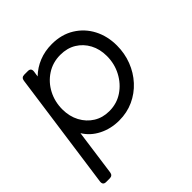

<svg xmlns="http://www.w3.org/2000/svg" viewBox="-195 -702 1056 1056"><g transform="rotate(-45 333.0 -174.0)"><path d="M38 200Q13 200 16 174L112 -514Q115 -536 137 -536H165Q190 -536 187 -510L182 -477Q217 -511 263 -529.5Q309 -548 363 -548Q438 -548 494 -513.5Q550 -479 580.5 -420.5Q611 -362 611 -289Q611 -228 590 -173.5Q569 -119 530.5 -77Q492 -35 440.5 -11.5Q389 12 328 12Q264 12 210.5 -15Q157 -42 128 -90L91 178Q88 200 66 200ZM326 -63Q385 -63 431 -94Q477 -125 504 -176Q531 -227 531 -287Q531 -341 508.5 -383Q486 -425 446.5 -449Q407 -473 354 -473Q295 -473 248.5 -442.5Q202 -412 176 -362Q150 -312 150 -253Q150 -198 173 -155Q196 -112 235.5 -87.5Q275 -63 326 -63Z"/></g></svg>

Font: Pitagon Sans Text
Style: Italic
Weight: 400
Italic angle: -8°
Designer: Travis Tran
Foundry: Pitagon
Version: Version 1.001; ttfautohint (v1.8.4.7-5d5b);gftools[0.9.26]